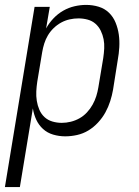

<svg xmlns="http://www.w3.org/2000/svg" viewBox="-45 -548 565 783"><path d="M-25 215 96 -520H158L143 -432Q155 -454 173 -473Q191 -492 213 -504.5Q235 -517 259 -522.5Q283 -528 306 -528Q333 -528 357.5 -520.5Q382 -513 399.5 -496Q417 -479 426.5 -455.5Q436 -432 439.5 -407Q443 -382 441.5 -355.5Q440 -329 435 -302L416 -182Q412 -159 404.5 -135.5Q397 -112 385 -90Q373 -68 355 -48.5Q337 -29 315.5 -16Q294 -3 269.5 2.5Q245 8 221 8Q196 8 172 1Q148 -6 130.5 -22Q113 -38 103 -59.5Q93 -81 89 -106L36 215ZM207 -47Q225 -47 243.5 -51.5Q262 -56 279 -65.5Q296 -75 309.5 -89.5Q323 -104 332.5 -121Q342 -138 347.5 -155.5Q353 -173 356 -191L376 -311Q379 -331 380 -350.5Q381 -370 377.5 -388Q374 -406 366 -422.5Q358 -439 344.5 -451Q331 -463 312.5 -468Q294 -473 275 -473Q257 -473 239 -469Q221 -465 204.5 -456Q188 -447 174 -433.5Q160 -420 150.5 -404Q141 -388 135.5 -370.5Q130 -353 127 -335L107 -215Q104 -195 103 -175.5Q102 -156 105 -137Q108 -118 115.5 -100.5Q123 -83 136.5 -70.5Q150 -58 168.5 -52.5Q187 -47 207 -47Z"/></svg>

Font: Iosevka SS04 Light
Style: Italic
Weight: 300
Italic angle: -9°
Monospace: yes
Designer: Belleve Invis
Foundry: Belleve Invis
Version: Version 19.0.0; ttfautohint (v1.8.4)